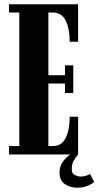

<svg xmlns="http://www.w3.org/2000/svg" viewBox="-20 -720 459 895"><path d="M22 0V-39H70V-661.5H22V-700H344V-525.5H305Q305 -586.5 286.2 -624Q267.5 -661.5 226 -661.5H205.5V-369.5H283V-415.5H321.5V-286.5H283V-330.5H205.5V-39H226Q267.5 -39 286.2 -77Q305 -115 305 -176H344V0Q332.5 13.5 323.5 29.2Q314.5 45 314.5 69Q314.5 89.5 329 96.2Q343.5 103 355.5 103Q368.5 103 380.2 99.5Q392 96 400 91L419 128Q406 139.5 385.5 147.2Q365 155 340.5 155Q306.5 155 282 138Q257.5 121 257.5 85Q257.5 53.5 273.5 33Q289.5 12.5 307 0Z"/></svg>

Font: Imbue 10pt ExtraBold
Style: Regular
Weight: 800
Designer: Tyler Finck
Foundry: Etcetera Type Company
Version: Version 1.102; ttfautohint (v1.8.3)